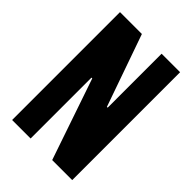

<svg xmlns="http://www.w3.org/2000/svg" viewBox="-208 -791 881 881"><g transform="rotate(45 233.0 -350.0)"><path d="M38 -700V0H158V-395H163L298 0H428V-700H308V-350H303L180 -700Z"/></g></svg>

Font: Jakob Semi-Condensed
Style: Regular
Weight: 400
Width: 4
Designer: Alan Madić
Foundry: X Cicéro
Version: Version 1.000;Glyphs 3.1.2 (3151)